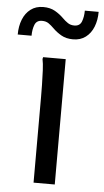

<svg xmlns="http://www.w3.org/2000/svg" viewBox="-82 -795 448 830"><g transform="rotate(5 142.0 -380.0)"><path d="M96 0V-372Q96 -392 95.5 -424Q95 -456 93.5 -487Q92 -518 88 -536L90 -544H188V0ZM-28 -632Q-28 -668 -16.5 -697Q-5 -726 17.5 -743Q40 -760 72 -760Q102 -760 123 -748Q144 -736 160 -720Q172 -708 184 -700Q196 -692 212 -692Q236 -692 244 -712.5Q252 -733 252 -760H312Q312 -724 300.5 -695Q289 -666 266.5 -649Q244 -632 212 -632Q182 -632 161 -644Q140 -656 124 -672Q112 -684 100.5 -692Q89 -700 72 -700Q48 -700 40 -679.5Q32 -659 32 -632Z"/></g></svg>

Font: Kufam
Style: Regular
Weight: 400
Designer: Wael Morcos, Artur Schmal
Foundry: Original Type
Version: Version 1.301; ttfautohint (v1.8.3)